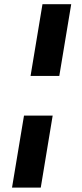

<svg xmlns="http://www.w3.org/2000/svg" viewBox="-20 -747 385 904"><path d="M259.2 -389.6H123.9L180 -727.3H315.3ZM171.9 136.4H36.6L93 -202.8H228Z"/></svg>

Font: Linik Sans
Style: Bold Italic
Weight: 700
Italic angle: 9°
Designer: Fonts by Rasmus Andersson / Changes by Cristiano Sobral with parts from Marc Monis
Foundry: rsms
Version: Version 3.020; ttfautohint (v1.6)